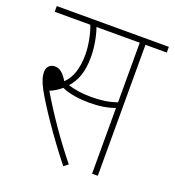

<svg xmlns="http://www.w3.org/2000/svg" viewBox="-119 -716 747 821"><g transform="rotate(20 255.0 -305.0)"><path d="M413 -596H510V-622H0V-596H162C176 -561 186 -509 186 -468C186 -407 171 -360 140 -331C120 -364 103 -377 81 -377C62 -377 45 -364 45 -340C45 -319 51 -298 69 -264C103 -203 173 -98 260 12L280 -3C212 -87 143 -187 94 -271C112 -278 130 -289 146 -303C182 -286 233 -281 271 -281C319 -281 353 -287 387 -299V0H413ZM270 -307C226 -307 193 -313 165 -322C196 -357 212 -400 212 -467C212 -512 202 -564 190 -596H387V-325C352 -312 314 -307 270 -307Z"/></g></svg>

Font: Noto Sans Condensed Thin
Style: Regular
Weight: 100
Width: 3
Designer: Monotype Design Team
Foundry: Monotype Imaging Inc.
Version: Version 2.013